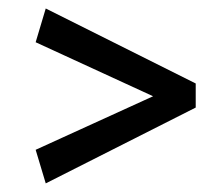

<svg xmlns="http://www.w3.org/2000/svg" viewBox="-20 -502 522 455"><path d="M443.8 -247.1 88.4 -67.4 64.5 -147 342.8 -273.9 64.5 -401.9 88.4 -481.9 443.8 -304.2Z"/></svg>

Font: Mako
Style: Regular
Weight: 400
Designer: vernon adams
Foundry: vernon adams
Version: Version 1.000